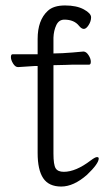

<svg xmlns="http://www.w3.org/2000/svg" viewBox="-20 -671 400 704"><path d="M118 -429H108Q107 -429 47 -425H46Q36 -425 28 -438Q20 -451 20 -461.5Q20 -472 26 -472H118V-528Q118 -597 155 -631Q176 -651 218.5 -651Q261 -651 287.5 -636.5Q314 -622 314 -607.5Q314 -593 305 -579Q296 -565 287.5 -565Q279 -565 270 -576Q252 -599 216 -599Q196 -599 186.5 -579Q177 -559 176 -533V-475L209 -476Q245 -478 285 -482H286Q296 -482 304.5 -469Q313 -456 313 -445Q313 -434 307 -434H268Q240 -434 220 -433L176 -432V-108Q176 -67 184 -54Q192 -41 214 -41Q258 -41 313 -83Q329 -95 335.5 -95Q342 -95 342 -90Q342 -71 299 -30Q250 13 204.5 13Q159 13 138.5 -17.5Q118 -48 118 -110ZM270 -576Z"/></svg>

Font: LXGW WenKai Light
Style: Regular
Weight: 300
Designer: LXGW / Fontworks Inc.
Foundry: LXGW / Fontworks Inc.
Version: Version 1.501; October 10, 2024